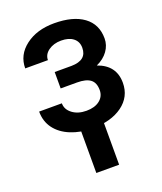

<svg xmlns="http://www.w3.org/2000/svg" viewBox="-140 -628 791 939"><g transform="rotate(-20 255.5 -158.5)"><path d="M37.6 0ZM460.9 -383.8Q460.9 -348.6 439.7 -319.1Q418.5 -289.6 379.9 -272Q470.7 -240.2 470.7 -149.4Q470.7 -76.7 411.6 -33.4Q352.5 9.8 253.4 9.8Q192.9 9.8 143.1 -10.5Q93.3 -30.8 65.4 -68.1Q37.6 -105.5 37.6 -156.7H155.8Q155.8 -124.5 184.6 -102.8Q213.4 -81.1 257.3 -81.1Q300.8 -81.1 326.4 -101.3Q352.1 -121.6 352.1 -154.3Q352.1 -192.9 329.6 -210Q307.1 -227.1 260.3 -227.1H175.3V-312.5H263.2Q342.8 -313.5 342.8 -377.9Q342.8 -410.2 319.8 -428.2Q296.9 -446.3 256.8 -446.3Q217.8 -446.3 190.9 -427Q164.1 -407.7 164.1 -378.4H45.9Q45.9 -448.2 104.5 -492.9Q163.1 -537.6 253.4 -537.6Q351.6 -537.6 406.2 -497.6Q460.9 -457.5 460.9 -383.8ZM316.4 221.2H197.8V-42H316.4Z"/></g></svg>

Font: Roboto Medium
Style: Regular
Weight: 500
Designer: Google
Version: Version 2.134; 2016; ttfautohint (v1.6)